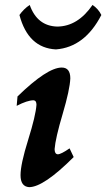

<svg xmlns="http://www.w3.org/2000/svg" viewBox="-20 -751 430 776"><path d="M97.7 5.4Q63 2.9 63 -43Q63 -87.4 93.8 -185.8Q124.5 -284.2 127.4 -327.6Q127.4 -344.7 115.7 -345.7Q90.8 -345.7 47.4 -323.2L50.8 -361.3Q170.9 -478 229.5 -478Q264.2 -478 264.2 -434.1Q262.2 -388.2 233.2 -290.3Q204.1 -192.4 200.7 -148.4Q200.7 -128.4 213.4 -127.4Q226.6 -127.4 261.2 -151.4L277.8 -116.2Q156.2 5.4 97.7 5.4ZM206.1 -551.3Q93.8 -557.1 58.6 -690.4Q75.7 -714.8 100.1 -731Q130.4 -645.5 211.9 -643.6Q294.4 -644.5 354 -731Q377.9 -714.8 389.6 -690.4Q322.8 -560.5 206.1 -551.3Z"/></svg>

Font: Kelvinch
Style: Bold Italic
Weight: 700
Italic angle: -10°
Designer: Paul James Miller
Foundry: High-Logic / Made with FontCreator
Version: Version 3.30 September 23, 2016